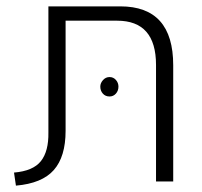

<svg xmlns="http://www.w3.org/2000/svg" viewBox="-20 -570 635 603"><path d="M30 13 24 -28Q84 -33 108.5 -64Q133 -95 132 -154V-550H358Q524 -550 524 -365V0H470V-366Q470 -505 348 -505H186V-159Q186 -78 149 -36Q112 6 30 13ZM352 -298Q352 -285 344 -276Q336 -267 324 -267Q311 -267 303 -276Q295 -285 295 -298Q295 -309 303.5 -318.5Q312 -328 324 -328Q336 -328 344 -319Q352 -310 352 -298Z"/></svg>

Font: Assistant Light
Style: Regular
Weight: 300
Designer: Hebrew By Ben Nathan, Latin by Paul Hunt
Version: Version 2.001;PS 002.001;hotconv 1.0.88;makeotf.lib2.5.64775